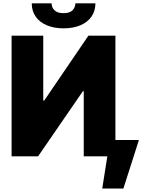

<svg xmlns="http://www.w3.org/2000/svg" viewBox="-20 -916 834 1125"><path d="M233.4 -707V-327.1H239.3L498 -707H656.2V-95.7H793.9L703.1 188.5H579.1L608.9 0H470.7V-381.8H465.8L203.1 0H47.9V-707ZM352.5 -750Q295.9 -750 253.7 -768.1Q211.4 -786.1 188.7 -819.3Q166 -852.5 166 -896.5H282.2Q282.2 -872.1 299.6 -855.5Q316.9 -838.9 352.5 -838.9Q387.7 -838.9 404.3 -855.2Q420.9 -871.6 421.9 -896.5H539.1Q539.1 -852.5 516.4 -819.3Q493.7 -786.1 451.4 -768.1Q409.2 -750 352.5 -750Z"/></svg>

Font: Pretendard Std Black
Style: Regular
Weight: 900
Designer: Base glyphs from Inter by Rasmus Andersson; Hangeul glyphs from Noto Sans CJK(Source Han Sans) by Jang Soo-young and Kan
Foundry: Kil Hyung-jin
Version: Version 1.309